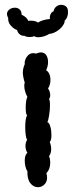

<svg xmlns="http://www.w3.org/2000/svg" viewBox="-20 -779 304 799"><path d="M194 -217Q194 -195 187 -188Q193 -173 193 -159Q193 -141 184 -129Q189 -118 189 -101Q189 -75 173 -58Q176 -49 176 -40Q176 -22 164.5 -11Q153 0 138 0Q119 0 106 -17Q93 -34 94 -67Q89 -73 86 -85.5Q83 -98 83 -110Q83 -135 94 -143Q86 -156 86 -171Q86 -186 93 -198Q89 -202 87 -217Q85 -232 85 -250Q85 -267 87 -280.5Q89 -294 93 -298Q87 -304 87 -331Q87 -362 94 -376Q89 -384 85 -397Q81 -410 81 -421Q81 -431 83 -435Q75 -461 75 -477Q75 -494 83 -512Q81 -527 91.5 -542.5Q102 -558 119 -558Q122 -558 130 -556Q142 -561 150 -561Q165 -561 172.5 -549.5Q180 -538 180 -521Q180 -503 172 -487Q181 -481 185.5 -470.5Q190 -460 190 -447Q190 -426 180 -411Q189 -397 189 -383Q189 -373 184 -367Q188 -362 188 -341Q188 -322 184.5 -299.5Q181 -277 177 -271Q185 -268 189.5 -252Q194 -236 194 -217ZM14 -704Q9 -714 9 -720Q9 -732 19 -739.5Q29 -747 42 -747Q54 -747 62 -739.5Q70 -732 70 -718Q94 -706 97 -692Q100 -693 107 -693Q128 -693 138 -685Q156 -697 188 -700Q186 -709 190 -719Q194 -729 203 -732Q205 -744 214 -751.5Q223 -759 235 -759Q248 -759 257 -750Q263 -743 263 -729Q263 -705 249 -693Q250 -684 240.5 -671Q231 -658 215.5 -648.5Q200 -639 185 -638Q178 -633 165 -628.5Q152 -624 140 -624Q127 -624 122 -629Q118 -625 104 -625Q88 -625 82 -630Q72 -629 63 -635.5Q54 -642 51 -654Q37 -659 25 -672.5Q13 -686 14 -704Z"/></svg>

Font: Pangolin
Style: Regular
Weight: 400
Designer: Kevin Burke
Foundry: Google, Inc.
Version: Version 1.101